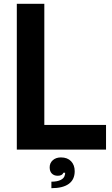

<svg xmlns="http://www.w3.org/2000/svg" viewBox="-20 -783 586 1005"><path d="M535 0H68V-763H212V-129H535ZM249 168Q279 168 297.5 159Q316 150 319 134Q321 131 321 121H312Q306 137 282 137Q263 137 251.5 125.5Q240 114 240 93Q240 70 256.5 55.5Q273 41 299 41Q333 41 352 61Q371 81 371 113Q371 157 340 179.5Q309 202 249 202Z"/></svg>

Font: Open Sauce One
Style: Bold
Weight: 700
Designer: Alfredo Marco Pradil
Foundry: Creative Sauce Fz LLC
Version: Version 1.477